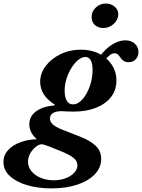

<svg xmlns="http://www.w3.org/2000/svg" viewBox="-144 -822 806 1090"><path d="M423 -502.5Q455.5 -546.5 493.8 -569.8Q532 -593 567 -593Q600.5 -593 621.2 -574.2Q642 -555.5 642 -526Q642 -502.5 627 -485.8Q612 -469 585.5 -469Q567.5 -469 557.2 -476.8Q547 -484.5 540.2 -494.2Q533.5 -504 526.2 -511.8Q519 -519.5 506 -519.5Q493.5 -519.5 480.2 -509.8Q467 -500 449.5 -478ZM161 201.5Q198.5 201.5 229 189.8Q259.5 178 277.5 158.5Q295.5 139 295.5 116.5Q295.5 90.5 270.5 72Q245.5 53.5 198.5 35L132.5 8.5Q103.5 -3 92 -3Q78 -3 59.8 11.2Q41.5 25.5 28.2 47.8Q15 70 15 94.5Q15 127 35.2 151Q55.5 175 88.8 188.2Q122 201.5 161 201.5ZM270 -229.5Q299 -229.5 324.5 -258.5Q350 -287.5 365.8 -332.5Q381.5 -377.5 381.5 -424.5Q381.5 -461.5 371 -480Q360.5 -498.5 341 -498.5Q321 -498.5 300.2 -481.8Q279.5 -465 262 -437.2Q244.5 -409.5 233.8 -375.5Q223 -341.5 223 -307.5Q223 -270.5 235 -250Q247 -229.5 270 -229.5ZM147.5 247.5Q70.5 247.5 9 229Q-52.5 210.5 -88.5 177Q-124.5 143.5 -124.5 98.5Q-124.5 59.5 -98.5 30.8Q-72.5 2 -29.2 -14.2Q14 -30.5 65.5 -31.5Q22.5 -68.5 22.5 -115.5Q22.5 -163 61.8 -190.8Q101 -218.5 164.5 -223.5L167 -228Q84 -280 84 -358Q84 -405.5 115.2 -447Q146.5 -488.5 199 -514.2Q251.5 -540 315 -540Q375 -540 420.5 -516.5Q466 -493 491.5 -453.2Q517 -413.5 517 -364.5Q517 -311 486.5 -271.5Q456 -232 401.2 -210.2Q346.5 -188.5 273.5 -188.5Q250 -188.5 236.8 -189.2Q223.5 -190 214 -190.5Q179.5 -192.5 159.5 -181.8Q139.5 -171 139.5 -148Q139.5 -132.5 153.8 -117.5Q168 -102.5 212 -85L311.5 -46Q369 -23.5 399.8 6.2Q430.5 36 430.5 80Q430.5 129 394.8 166.8Q359 204.5 295.5 226Q232 247.5 147.5 247.5ZM444 -663Q412.5 -663 394.2 -680.5Q376 -698 376 -726.5Q376 -757.5 400.5 -779.8Q425 -802 456.5 -802Q485 -802 506.2 -784.8Q527.5 -767.5 527.5 -741Q527.5 -710.5 502 -686.8Q476.5 -663 444 -663Z"/></svg>

Font: Libre Caslon Text
Style: Italic
Weight: 400
Italic angle: -22.583°
Designer: Pablo Impallari, Rodrigo Fuenzalida, Katja Schimmel
Foundry: Pablo Impallari, Rodrigo Fuenzalida
Version: Version 2.000